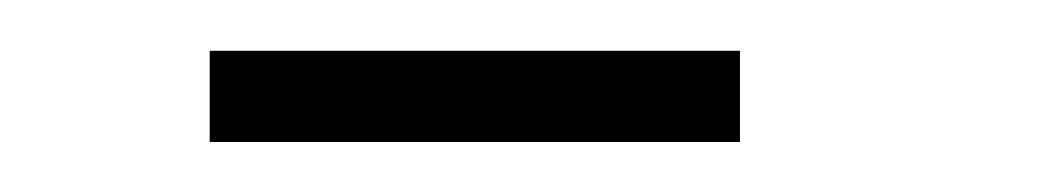

<svg xmlns="http://www.w3.org/2000/svg" viewBox="-20 -607 413 76"><path d="M63 -586.9H272.9V-550.8H63Z"/></svg>

Font: Halibut Thin
Style: Regular
Weight: 250
Designer: Matteo Maggi
Foundry: Collletttivo
Version: Version 3.080 | FøM Fix